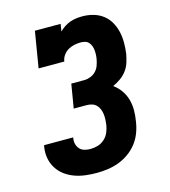

<svg xmlns="http://www.w3.org/2000/svg" viewBox="-111 -832 823 930"><g transform="rotate(-15 300.0 -367.5)"><path d="M260 8Q232 8 203.5 4.5Q175 1 149 -8.5Q123 -18 101.5 -34Q80 -50 65.5 -73Q51 -96 46 -124Q41 -152 46 -180Q46 -182 46.5 -184Q47 -186 48 -188H193Q193 -187 193 -186.5Q193 -186 193 -185Q190 -170 193.5 -155.5Q197 -141 206.5 -130.5Q216 -120 230.5 -116Q245 -112 260 -112Q279 -112 297.5 -117.5Q316 -123 331 -136.5Q346 -150 353.5 -168Q361 -186 364 -204Q366 -218 366.5 -231.5Q367 -245 365.5 -258Q364 -271 359 -283.5Q354 -296 345 -305Q336 -314 323.5 -318Q311 -322 297 -322H232L252 -442H317Q332 -442 348 -448Q364 -454 375.5 -466Q387 -478 392.5 -493Q398 -508 401 -524Q403 -535 403.5 -546.5Q404 -558 403 -569Q402 -580 398 -590.5Q394 -601 387 -609Q380 -617 369 -620Q358 -623 347 -623Q331 -623 314.5 -619.5Q298 -616 283.5 -607.5Q269 -599 259 -584.5Q249 -570 247 -554H118L148 -735H277L271 -698Q283 -710 296.5 -719Q310 -728 325.5 -733.5Q341 -739 356.5 -741Q372 -743 387 -743Q416 -743 442.5 -735.5Q469 -728 490 -712Q511 -696 524.5 -672.5Q538 -649 544 -622.5Q550 -596 550 -567.5Q550 -539 546 -511Q542 -490 535.5 -469.5Q529 -449 515.5 -431Q502 -413 483.5 -400Q465 -387 445 -378Q466 -363 481.5 -341.5Q497 -320 504.5 -294Q512 -268 512 -240Q512 -212 507 -184Q503 -156 493 -129Q483 -102 465 -78.5Q447 -55 422.5 -37.5Q398 -20 371 -10Q344 0 316 4Q288 8 260 8Z"/></g></svg>

Font: Iosevka Curly Slab HvExObl
Style: Regular
Weight: 900
Width: 7
Italic angle: -9°
Monospace: yes
Designer: Belleve Invis
Foundry: Belleve Invis
Version: Version 11.1.0; ttfautohint (v1.8.3)